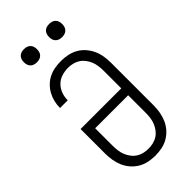

<svg xmlns="http://www.w3.org/2000/svg" viewBox="-289 -1004 1078 1078"><g transform="rotate(-45 250.0 -464.5)"><path d="M250 8Q223 8 196.5 2.5Q170 -3 147 -16.5Q124 -30 106 -50.5Q88 -71 77.5 -95.5Q67 -120 62.5 -146.5Q58 -173 58 -200V-395H381V-535Q381 -554 378.5 -573Q376 -592 369 -609.5Q362 -627 350.5 -642.5Q339 -658 323 -668.5Q307 -679 288.5 -683.5Q270 -688 251 -688Q225 -688 200 -680Q175 -672 157 -654Q139 -636 130 -611.5Q121 -587 121 -561V-560H60V-562Q60 -586 66 -610.5Q72 -635 84 -656.5Q96 -678 114 -695.5Q132 -713 154.5 -724Q177 -735 201.5 -739Q226 -743 251 -743Q277 -743 303.5 -737.5Q330 -732 353.5 -718.5Q377 -705 394.5 -684.5Q412 -664 423 -639.5Q434 -615 438 -588.5Q442 -562 442 -535V-200Q442 -173 437.5 -146.5Q433 -120 422.5 -95.5Q412 -71 394 -50.5Q376 -30 353 -16.5Q330 -3 303.5 2.5Q277 8 250 8ZM250 -47Q269 -47 288 -51.5Q307 -56 323 -66.5Q339 -77 350.5 -92.5Q362 -108 369 -125.5Q376 -143 378.5 -162Q381 -181 381 -200V-340H119V-200Q119 -181 121.5 -162Q124 -143 131 -125.5Q138 -108 149.5 -92.5Q161 -77 177 -66.5Q193 -56 212 -51.5Q231 -47 250 -47ZM350 -833Q339 -833 329 -836Q319 -839 311.5 -846.5Q304 -854 301 -864Q298 -874 298 -885Q298 -896 301 -906Q304 -916 311.5 -923.5Q319 -931 329 -934Q339 -937 350 -937Q361 -937 371 -934Q381 -931 388.5 -923.5Q396 -916 399 -906Q402 -896 402 -885Q402 -874 399 -864Q396 -854 388.5 -846.5Q381 -839 371 -836Q361 -833 350 -833ZM150 -833Q139 -833 129 -836Q119 -839 111.5 -846.5Q104 -854 101 -864Q98 -874 98 -885Q98 -896 101 -906Q104 -916 111.5 -923.5Q119 -931 129 -934Q139 -937 150 -937Q161 -937 171 -934Q181 -931 188.5 -923.5Q196 -916 199 -906Q202 -896 202 -885Q202 -874 199 -864Q196 -854 188.5 -846.5Q181 -839 171 -836Q161 -833 150 -833Z"/></g></svg>

Font: Iosevka Custom Light
Style: Regular
Weight: 300
Monospace: yes
Designer: Belleve Invis
Foundry: Belleve Invis
Version: Version 27.3.5